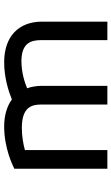

<svg xmlns="http://www.w3.org/2000/svg" viewBox="178 -726 548 945"><g transform="rotate(-90 452.5 -254.0)"><path d="M618 -508C539 -508 472 -485 435 -470C402 -494 357 -508 302 -508C196 -508 112 -467 94 -458V0H186V-406C216 -414 254 -421 295 -421C397 -421 410 -373 410 -326V0H502V-321C502 -348 498 -373 490 -395C519 -407 567 -423 624 -423C714 -423 727 -374 727 -327V0H818V-321C818 -438 744 -508 618 -508Z"/></g></svg>

Font: Maven Pro
Style: Medium
Weight: 500
Designer: Joe Prince
Foundry: Joe Prince
Version: Version 1.003